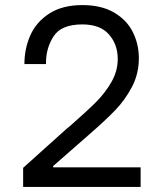

<svg xmlns="http://www.w3.org/2000/svg" viewBox="-20 -735 625 755"><path d="M71 -75 239 -226 257 -241Q321 -297 357.5 -333.5Q394 -370 418.5 -413Q443 -456 443 -503Q443 -560 408.5 -599.5Q374 -639 304 -639Q221 -639 191 -592.5Q161 -546 161 -490V-483H76Q76 -543 99 -595.5Q122 -648 173.5 -681.5Q225 -715 304 -715Q379 -715 429 -685.5Q479 -656 502.5 -608.5Q526 -561 526 -506Q526 -445 499 -393.5Q472 -342 433 -301.5Q394 -261 326 -202L189 -82V-77H533V0H71Z"/></svg>

Font: Be Vietnam
Style: Regular
Weight: 400
Designer: Gabriel Lam
Foundry: TypeRant
Version: Version 4.000